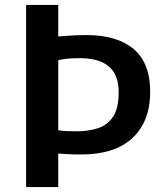

<svg xmlns="http://www.w3.org/2000/svg" viewBox="-20 -763 670 783"><path d="M311 -133Q274 -133 249.2 -134.8Q224.5 -136.5 210 -137V-233Q233 -229 253.8 -228.2Q274.5 -227.5 293.5 -227.5Q338.5 -227.5 377.5 -239.5Q416.5 -251.5 440.2 -285.8Q464 -320 464 -387Q464 -460 421.2 -494.2Q378.5 -528.5 291.5 -525.5Q271 -525.5 249.8 -523.2Q228.5 -521 210 -515L180 -612.5Q212.5 -613.5 251.5 -616.8Q290.5 -620 332.5 -620Q457.5 -620 525 -563Q592.5 -506 592.5 -389Q592.5 -268 520.5 -200.5Q448.5 -133 311 -133ZM86.5 0V-743H217.5V0Z"/></svg>

Font: Merriweather Sans Medium
Style: Regular
Weight: 500
Designer: Eben Sorkin
Foundry: Eben Sorkin
Version: Version 2.001